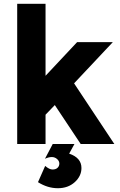

<svg xmlns="http://www.w3.org/2000/svg" viewBox="-20 -762 635 1016"><path d="M221 0H71V-742H221V-361L388 -539H577L372 -321L585 0H407L270 -206L221 -155ZM411 127Q411 170 375.5 202Q340 234 286 234Q232 234 181 202L219 116Q241 135 258 135Q275 135 284.5 126Q294 117 294 103.5Q294 90 282 79.5Q270 69 254 69Q238 69 218 78L259 0H374L346 51Q411 73 411 127Z"/></svg>

Font: Montreal
Style: Bold
Weight: 700
Designer: Julieta Ulanovsky, usr_local_share
Foundry: Julieta Ulanovsky, usr_local_share
Version: Version 2.001